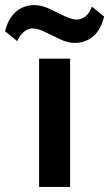

<svg xmlns="http://www.w3.org/2000/svg" viewBox="-89 -736 430 756"><path d="M187 -505V0H65V-505ZM205 -567Q178 -567 147.5 -581.5Q117 -596 88.5 -610Q60 -624 39 -624Q22 -624 5.5 -611Q-11 -598 -21 -574L-69 -613Q-57 -663 -26.5 -689.5Q4 -716 47 -716Q74 -716 105 -701.5Q136 -687 164.5 -673Q193 -659 213 -659Q232 -659 248 -672Q264 -685 273 -710L321 -671Q309 -620 278.5 -593.5Q248 -567 205 -567Z"/></svg>

Font: Livvic SemiBold
Style: Regular
Weight: 600
Designer: Jacques Le Bailly, Baron von Fonthausen
Version: Version 1.001; ttfautohint (v1.8.2)